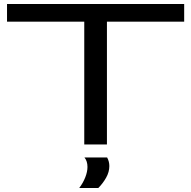

<svg xmlns="http://www.w3.org/2000/svg" viewBox="-20 -720 953 957"><path d="M898 -612H513V0H400V-612H15V-700H898ZM375 217Q394 192 405 164Q416 136 416 112Q416 83 401 65H514Q525 85 525 108Q525 137 509 165.5Q493 194 470 217Z"/></svg>

Font: Georama ExtraExtended
Style: Regular
Weight: 400
Width: 8
Designer: Jean-Baptiste Levee
Foundry: Production Type
Version: Version 1.000